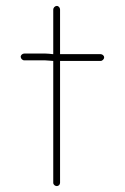

<svg xmlns="http://www.w3.org/2000/svg" viewBox="-20 -626 421 649"><path d="M160 -594V-443H158C149 -444 141 -445 133 -445H62C56 -445 50 -440 50 -434C50 -428 56 -422 62 -422H133C142 -422 152 -420 160 -420V-8C160 -2 166 3 172 3C178 3 183 -2 183 -8V-420H320C326 -420 332 -426 332 -432C332 -438 326 -443 320 -443H183V-594C183 -600 178 -606 172 -606C166 -606 160 -600 160 -594Z"/></svg>

Font: Electronic
Style: ExLt
Weight: 200
Version: Version 1.011